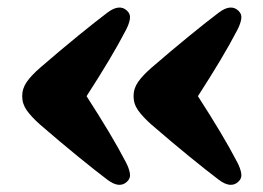

<svg xmlns="http://www.w3.org/2000/svg" viewBox="-20 -507 712 519"><path d="M40 -247Q40 -268 52.5 -285.8Q65 -303.5 88 -323.5Q143.5 -371.5 190.8 -410Q238 -448.5 270.5 -473Q303 -497.5 323.5 -478Q333.5 -468.5 331 -454.8Q328.5 -441 320 -425Q300.5 -387.5 274.5 -344Q248.5 -300.5 214 -247Q248.5 -193.5 274.5 -150Q300.5 -106.5 320 -69Q328.5 -53 331 -39.2Q333.5 -25.5 323.5 -16Q303 3.5 270.5 -21Q238 -45.5 190.8 -84Q143.5 -122.5 88 -170.5Q65 -191 52.5 -208.5Q40 -226 40 -247ZM341 -247Q341 -268 353.5 -285.8Q366 -303.5 389 -323.5Q444.5 -371.5 491.8 -410Q539 -448.5 571.5 -473Q604 -497.5 624.5 -478Q634.5 -468.5 632 -454.8Q629.5 -441 621 -425Q601.5 -387.5 575.5 -344Q549.5 -300.5 515 -247Q549.5 -193.5 575.5 -150Q601.5 -106.5 621 -69Q629.5 -53 632 -39.2Q634.5 -25.5 624.5 -16Q604 3.5 571.5 -21Q539 -45.5 491.8 -84Q444.5 -122.5 389 -170.5Q366 -191 353.5 -208.5Q341 -226 341 -247Z"/></svg>

Font: Fraunces 9pt S100 Black
Style: Regular
Weight: 900
Version: Version 1.000; ttfautohint (v1.8.3)